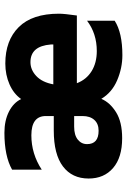

<svg xmlns="http://www.w3.org/2000/svg" viewBox="124 -680 561 848"><g transform="rotate(-90 404.0 -255.5)"><path d="M392 -88Q376 -50 333 -23Q290 4 218 4Q133 4 86.5 -36Q40 -76 40 -144Q40 -217 93.5 -257.5Q147 -298 252 -298H316V-333Q316 -397 231 -397Q149 -397 79 -351V-482Q139 -516 242 -516Q296 -516 335.5 -496Q375 -476 391 -442Q414 -475 456 -493.5Q498 -512 548 -512Q650 -512 709 -452.5Q768 -393 768 -275Q768 -252 760 -196H461Q477 -154 514 -131Q551 -108 603 -108Q680 -108 737 -151V-29Q684 5 585 5Q528 5 474 -18Q420 -41 392 -88ZM192 -151Q192 -100 251 -100Q282 -100 299 -119Q316 -138 316 -171V-208H269Q232 -208 212 -192Q192 -176 192 -151ZM554 -401Q520 -401 492.5 -375Q465 -349 456 -300H632V-311Q625 -401 554 -401Z"/></g></svg>

Font: Hind Guntur
Style: Bold
Weight: 700
Designer: Manushi Parikh, Hitesh Malaviya
Foundry: Indian Type Foundry
Version: Version 1.002;PS 1.0;hotconv 1.0.86;makeotf.lib2.5.63406; tt